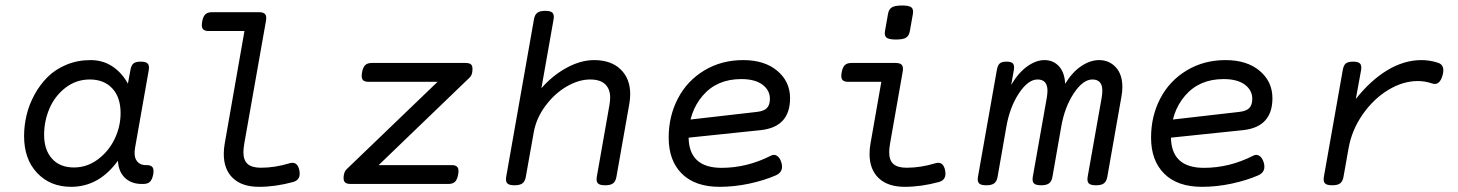

<svg xmlns="http://www.w3.org/2000/svg" viewBox="-20 -686 5436 716"><path d="M69.8 -178.7Q69.8 -92.3 118.7 -40.8Q167.5 10.7 245.1 10.7Q351.1 10.7 421.9 -89.8L419.4 -95.7Q419.4 -50.3 443.6 -25.1Q467.8 0 508.8 0H514.2Q530.8 0 539.1 -8.1Q547.4 -16.1 551.3 -35.2Q554.7 -54.2 548.8 -62.3Q543 -70.3 526.4 -70.3H523.9Q500.5 -70.3 489.3 -87.2Q478 -104 483.9 -136.2L534.7 -424.3Q537.6 -441.4 531 -448.7Q524.4 -456.1 505.4 -456.1H504.4Q485.4 -456.1 477.3 -449Q469.2 -441.9 466.3 -424.3L457 -374Q434.6 -415 398.9 -438.5Q363.3 -461.9 317.9 -461.9Q269 -461.9 227.5 -444.6Q186 -427.2 157.5 -398.7Q128.9 -370.1 108.6 -333Q88.4 -295.9 79.1 -256.8Q69.8 -217.8 69.8 -178.7ZM429.7 -264.2Q429.7 -214.4 407.7 -168.2Q385.7 -122.1 345.2 -91.8Q304.7 -61.5 255.9 -61.5Q203.1 -61.5 173.8 -94.5Q144.5 -127.4 144.5 -183.1Q144.5 -234.4 164.3 -281Q184.1 -327.6 223.9 -358.6Q263.7 -389.6 314.9 -389.6Q367.7 -389.6 398.7 -356.4Q429.7 -323.2 429.7 -264.2Z M771 -640.6Q754.4 -640.6 745.8 -632.6Q737.3 -624.5 733.9 -605.5Q730.5 -586.4 736.1 -578.4Q741.7 -570.3 758.3 -570.3H891.6L817.9 -149.9Q814.5 -131.3 814.5 -111.8Q814.5 -54.2 848.6 -21.7Q882.8 10.7 945.8 10.7Q1007.3 10.7 1073.2 -7.3Q1103.5 -15.6 1096.2 -51.3Q1088.9 -85.9 1059.6 -77.1Q1004.9 -60.5 953.1 -60.5Q919.4 -60.5 903.6 -74.5Q887.7 -88.4 887.7 -118.7Q887.7 -129.9 891.1 -151.4L971.7 -607.4Q975.1 -625.5 968.8 -633.1Q962.4 -640.6 945.8 -640.6Z M1651.9 0Q1668.5 0 1676.8 -8.1Q1685.1 -16.1 1688.5 -35.2Q1691.9 -54.2 1686.3 -62.3Q1680.7 -70.3 1664.1 -70.3H1392.1L1730 -395.5Q1739.3 -403.8 1741.2 -418Q1743.7 -436.5 1738.3 -443.8Q1732.9 -451.2 1716.3 -451.2H1366.7Q1350.1 -451.2 1341.8 -443.1Q1333.5 -435.1 1330.1 -416Q1326.7 -397 1332.3 -388.9Q1337.9 -380.9 1354.5 -380.9H1611.8L1272.9 -55.2Q1264.6 -47.4 1262.2 -33.2Q1259.3 -15.1 1265.1 -7.6Q1271 0 1287.6 0Z M2012.7 -645.5Q1993.2 -645.5 1983.6 -638.2Q1974.1 -630.9 1971.2 -613.8L1867.7 -26.9Q1864.7 -9.8 1871.6 -2.4Q1878.4 4.9 1898.4 4.9H1899.4Q1918.9 4.9 1928.5 -2.4Q1938 -9.8 1940.9 -26.9L1970.2 -191.4Q1979.5 -245.1 2014.2 -291.5Q2048.8 -337.9 2093.8 -363.8Q2138.7 -389.6 2180.7 -389.6Q2218.3 -389.6 2236.8 -371.8Q2255.4 -354 2255.4 -321.8Q2255.4 -311 2252.9 -295.4L2205.6 -26.9Q2202.6 -9.8 2209.5 -2.4Q2216.3 4.9 2236.3 4.9H2237.3Q2256.8 4.9 2266.4 -2.4Q2275.9 -9.8 2278.8 -26.9L2326.7 -297.9Q2330.1 -316.4 2330.1 -335Q2330.1 -393.1 2294.2 -427.5Q2258.3 -461.9 2195.8 -461.9Q2145.5 -461.9 2092.8 -433.1Q2040 -404.3 1999 -356.9L2044.4 -613.8Q2047.4 -630.9 2040.5 -638.2Q2033.7 -645.5 2013.7 -645.5Z M2473.6 -172.9Q2473.6 -86.9 2522.9 -38.1Q2572.3 10.7 2663.6 10.7Q2718.3 10.7 2774.2 -1.2Q2830.1 -13.2 2873.5 -32.2Q2904.3 -45.9 2893.6 -81.1Q2887.7 -99.1 2876.7 -105.5Q2865.7 -111.8 2854 -105Q2765.1 -60.1 2670.9 -60.1Q2547.9 -60.1 2547.9 -176.3Q2547.9 -268.1 2600.8 -329.6Q2653.8 -391.1 2744.1 -391.1Q2795.4 -391.1 2823.2 -370.4Q2851.1 -349.6 2851.1 -317.4Q2851.1 -294.9 2840.1 -283.2Q2829.1 -271.5 2801.8 -268.6L2537.6 -238.3L2521.5 -169.9L2816.9 -200.7Q2926.3 -212.4 2926.3 -319.8Q2926.3 -381.8 2878.7 -421.9Q2831.1 -461.9 2751.5 -461.9Q2670.4 -461.9 2606.4 -423.3Q2542.5 -384.8 2508.1 -318.8Q2473.6 -252.9 2473.6 -172.9Z M3155.3 -451.2Q3138.7 -451.2 3130.4 -443.1Q3122.1 -435.1 3118.7 -416Q3115.2 -397 3120.8 -388.9Q3126.5 -380.9 3143.1 -380.9H3266.6L3226.1 -149.9Q3222.7 -131.3 3222.7 -111.8Q3222.7 -54.2 3256.8 -21.7Q3291 10.7 3354 10.7Q3415.5 10.7 3481.4 -7.3Q3511.7 -15.6 3504.4 -51.3Q3497.1 -85.9 3467.8 -77.1Q3413.1 -60.5 3361.3 -60.5Q3327.1 -60.5 3311.5 -74.5Q3295.9 -88.4 3295.9 -119.1Q3295.9 -130.9 3299.3 -151.4L3346.2 -418Q3349.6 -436 3343.3 -443.6Q3336.9 -451.2 3320.3 -451.2ZM3291.5 -633.8 3280.3 -570.3Q3277.3 -552.7 3285.9 -545.7Q3294.4 -538.6 3321.3 -538.6Q3348.1 -538.6 3359.1 -545.7Q3370.1 -552.7 3373 -570.3L3384.3 -633.8Q3387.2 -651.4 3378.9 -658.4Q3370.6 -665.5 3343.8 -665.5Q3316.9 -665.5 3305.7 -658.4Q3294.4 -651.4 3291.5 -633.8Z M3952.1 -373.5Q3950.2 -416 3929 -439Q3907.7 -461.9 3875 -461.9Q3843.8 -461.9 3810.8 -438.5Q3777.8 -415 3751 -369.6L3760.7 -424.3Q3763.7 -441.4 3757.8 -448.7Q3752 -456.1 3733.9 -456.1H3732.9Q3715.3 -456.1 3707.8 -449Q3700.2 -441.9 3697.3 -424.3L3627 -26.9Q3624 -9.8 3630.9 -2.4Q3637.7 4.9 3657.7 4.9H3658.7Q3678.2 4.9 3687.7 -2.4Q3697.3 -9.8 3700.2 -26.9L3732.9 -213.4Q3745.6 -286.6 3779.8 -338.1Q3814 -389.6 3849.1 -389.6Q3886.2 -389.6 3886.2 -347.7Q3886.2 -337.9 3883.8 -322.3L3831.5 -26.9Q3828.6 -9.8 3835.4 -2.4Q3842.3 4.9 3862.3 4.9H3863.3Q3882.8 4.9 3892.3 -2.4Q3901.9 -9.8 3904.8 -26.9L3937.5 -213.4Q3950.2 -286.6 3984.4 -338.1Q4018.6 -389.6 4053.7 -389.6Q4090.8 -389.6 4090.8 -347.7Q4090.8 -337.9 4088.4 -322.3L4036.1 -26.9Q4033.2 -9.8 4040 -2.4Q4046.9 4.9 4066.9 4.9H4067.9Q4087.4 4.9 4096.9 -2.4Q4106.4 -9.8 4109.4 -26.9L4162.1 -326.2Q4165.5 -343.8 4165.5 -361.3Q4165.5 -408.7 4140.9 -435.3Q4116.2 -461.9 4078.6 -461.9Q4045.9 -461.9 4012.5 -439.7Q3979 -417.5 3952.1 -373.5Z M4272.5 -172.9Q4272.5 -86.9 4321.8 -38.1Q4371.1 10.7 4462.4 10.7Q4517.1 10.7 4573 -1.2Q4628.9 -13.2 4672.4 -32.2Q4703.1 -45.9 4692.4 -81.1Q4686.5 -99.1 4675.5 -105.5Q4664.6 -111.8 4652.8 -105Q4564 -60.1 4469.7 -60.1Q4346.7 -60.1 4346.7 -176.3Q4346.7 -268.1 4399.7 -329.6Q4452.6 -391.1 4543 -391.1Q4594.2 -391.1 4622.1 -370.4Q4649.9 -349.6 4649.9 -317.4Q4649.9 -294.9 4638.9 -283.2Q4627.9 -271.5 4600.6 -268.6L4336.4 -238.3L4320.3 -169.9L4615.7 -200.7Q4725.1 -212.4 4725.1 -319.8Q4725.1 -381.8 4677.5 -421.9Q4629.9 -461.9 4550.3 -461.9Q4469.2 -461.9 4405.3 -423.3Q4341.3 -384.8 4306.9 -318.8Q4272.5 -252.9 4272.5 -172.9Z M5036.1 -316.9 5055.7 -424.3Q5058.6 -441.4 5052 -448.7Q5045.4 -456.1 5026.4 -456.1H5025.4Q5006.3 -456.1 4998.3 -449Q4990.2 -441.9 4987.3 -424.3L4917 -26.9Q4914.1 -9.8 4920.9 -2.4Q4927.7 4.9 4947.8 4.9H4948.7Q4968.3 4.9 4977.8 -2.4Q4987.3 -9.8 4990.2 -26.9L5008.8 -131.8Q5020.5 -199.7 5060.8 -258.1Q5101.1 -316.4 5156.2 -350.1Q5211.4 -383.8 5267.6 -383.8Q5293.9 -383.8 5319.8 -375Q5348.1 -364.7 5359.4 -404.8Q5370.1 -442.4 5343.3 -451.7Q5312.5 -461.9 5281.2 -461.9Q5216.3 -461.9 5153.8 -424.3Q5091.3 -386.7 5036.1 -316.9Z"/></svg>

Font: Courier Prime Code
Style: Italic
Weight: 400
Italic angle: -10°
Designer: Alan Dague-Greene
Foundry: Quote-Unquote Apps
Version: Version 3.18